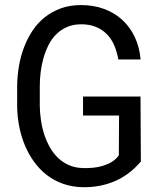

<svg xmlns="http://www.w3.org/2000/svg" viewBox="-20 -741 640 770"><path d="M544.9 -93.3Q500 -40.5 441.9 -15.1Q383.8 10.3 314.5 9.8Q270.5 9.3 233.6 -3.7Q196.8 -16.6 167.5 -39.3Q138.2 -62 116.2 -92.8Q94.2 -123.5 79.3 -159.4Q64.5 -195.3 56.9 -234.6Q49.3 -273.9 48.8 -314V-396.5Q49.3 -436 55.9 -475.3Q62.5 -514.6 76.2 -550.8Q89.8 -586.9 110.4 -617.9Q130.9 -648.9 159.4 -671.6Q188 -694.3 224.1 -707.5Q260.3 -720.7 305.2 -720.7Q355 -720.7 397 -705.3Q439 -689.9 470.2 -661.4Q501.5 -632.8 520.5 -592.5Q539.6 -552.2 543.9 -502.4H454.6Q449.2 -533.2 438 -559.3Q426.8 -585.4 408.4 -604Q390.1 -622.6 364.7 -633.1Q339.4 -643.6 305.7 -643.6Q273.4 -643.6 248.5 -632.6Q223.6 -621.6 205.1 -603Q186.5 -584.5 174.3 -559.8Q162.1 -535.2 154.3 -507.8Q146.5 -480.5 143.1 -452.1Q139.6 -423.8 139.6 -397.5V-314Q140.1 -287.1 144.3 -258.5Q148.4 -230 157.2 -202.6Q166 -175.3 179.7 -150.9Q193.4 -126.5 212.6 -107.9Q231.9 -89.4 257.3 -78.4Q282.7 -67.4 314.9 -66.9Q333.5 -66.4 353.8 -68.4Q374 -70.3 393.1 -76.2Q412.1 -82 428.7 -92Q445.3 -102.1 456.5 -118.2L457.5 -277.8H313V-354H543.5Z"/></svg>

Font: Roboto Mono
Style: Regular
Weight: 400
Designer: Google
Version: Version 2.000985; 2015; ttfautohint (v1.3)